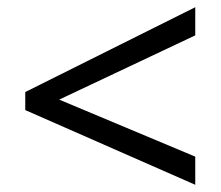

<svg xmlns="http://www.w3.org/2000/svg" viewBox="-20 -628 612 532"><path d="M521 -116 50 -323V-373L521 -608V-530L144 -352L521 -194Z"/></svg>

Font: Noto Sans Khmer
Style: Regular
Weight: 400
Designer: Danh Hong and the Monotype Design Team
Foundry: Monotype Imaging Inc.
Version: Version 2.003